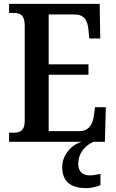

<svg xmlns="http://www.w3.org/2000/svg" viewBox="-20 -734 598 994"><path d="M27 0H404C351 14 302 68 302 130C302 206 346 240 428 240C446 240 482 234 500 224V166C479 171 461 174 445 174C411 174 385 156 385 115C385 52 430 13 466 0H523L528 -179H472L466 -135C460 -91 440 -55 391 -55H232V-347H438V-401H232V-659H368C417 -659 434 -626 438 -579L442 -535H499L496 -714H27V-667H52C82 -667 108 -659 108 -601V-108C108 -60 86 -47 53 -47H27Z"/></svg>

Font: Noto Serif Georgian Condensed SemiBold
Style: Regular
Weight: 600
Width: 3
Designer: Monotype Design Team, Akaki Razmadze
Foundry: Google LLC
Version: Version 2.003